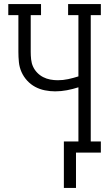

<svg xmlns="http://www.w3.org/2000/svg" viewBox="-20 -755 540 950"><path d="M296 175V-55H368V-323Q340 -314 311 -308.5Q282 -303 253 -303Q228 -303 202.5 -308Q177 -313 154.5 -325Q132 -337 114.5 -356Q97 -375 86.5 -398.5Q76 -422 73.5 -447.5Q71 -473 71 -498V-680H21V-735H183V-680H132V-498Q132 -480 134 -461Q136 -442 143.5 -425.5Q151 -409 164 -395.5Q177 -382 193.5 -373.5Q210 -365 228.5 -361.5Q247 -358 266 -358Q292 -358 317.5 -363.5Q343 -369 368 -377V-680H317V-735H479V-680H429V-55H479V0H356V175Z"/></svg>

Font: Iosevka Curly Slab Light
Style: Regular
Weight: 300
Monospace: yes
Designer: Belleve Invis
Foundry: Belleve Invis
Version: Version 22.1.2; ttfautohint (v1.8.4)